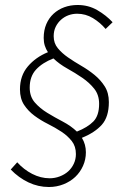

<svg xmlns="http://www.w3.org/2000/svg" viewBox="-20 -701 500 769"><path d="M99 -350Q99 -314 119.5 -290.5Q140 -267 169.5 -249Q199 -231 231.5 -214Q264 -197 288 -174Q331 -191 354 -214.5Q377 -238 377 -285Q377 -321 357.5 -345.5Q338 -370 309.5 -389.5Q281 -409 249.5 -426.5Q218 -444 194 -467Q150 -450 124.5 -422.5Q99 -395 99 -350ZM176 48Q133 48 94 29.5Q55 11 23 -22L49 -51Q75 -22 109 -4.5Q143 13 179 13Q200 13 219.5 5.5Q239 -2 253 -14.5Q267 -27 275.5 -45Q284 -63 284 -84Q284 -115 267.5 -136Q251 -157 226 -173.5Q201 -190 172 -204.5Q143 -219 118 -237.5Q93 -256 76.5 -281Q60 -306 60 -343Q60 -398 91.5 -435Q123 -472 172 -492Q164 -504 159.5 -518Q155 -532 155 -549Q155 -580 165.5 -604.5Q176 -629 194.5 -646Q213 -663 237.5 -672Q262 -681 291 -681Q334 -681 369.5 -660.5Q405 -640 431 -612L403 -585Q381 -611 352 -628.5Q323 -646 289 -646Q271 -646 254.5 -640Q238 -634 224.5 -622Q211 -610 203 -593.5Q195 -577 195 -556Q195 -528 211.5 -508Q228 -488 252.5 -471Q277 -454 305.5 -437.5Q334 -421 358.5 -401Q383 -381 399.5 -355Q416 -329 416 -292Q416 -233 388 -201.5Q360 -170 308 -149Q324 -123 324 -91Q324 -62 312.5 -36.5Q301 -11 281.5 7.5Q262 26 234.5 37Q207 48 176 48Z"/></svg>

Font: TypoPRO Source Sans Pro
Style: Italic
Weight: 300
Italic angle: -11°
Designer: Paul D. Hunt
Foundry: Adobe Systems Incorporated
Version: Version 1.075;PS 2.000;hotconv 1.0.86;makeotf.lib2.5.63406